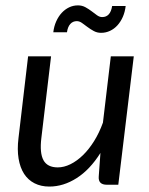

<svg xmlns="http://www.w3.org/2000/svg" viewBox="-20 -687 554 714"><path d="M43.5 0ZM169.9 -477.5 133.8 -173.8Q127 -118.2 141.6 -91.3Q156.2 -64.5 194.8 -64.5Q217.8 -64.5 241.7 -76.2Q265.6 -87.9 288.1 -109.6Q310.5 -131.3 329.8 -162.1Q349.1 -192.9 362.8 -231L392.1 -477.5H477.5L419.9 0H377.4Q344.7 0 347.2 -30.8L353.5 -118.2Q314.5 -56.2 265.1 -24.7Q215.8 6.8 163.6 6.8Q132.3 6.8 108.4 -5.4Q84.5 -17.6 69.6 -40.5Q54.7 -63.5 49.1 -97.2Q43.5 -130.9 48.8 -173.8L84.5 -477.5ZM359.9 -623.5Q390.6 -623.5 397 -664.6H447.3Q444.8 -642.6 436.8 -624.3Q428.7 -606 416.7 -592.8Q404.8 -579.6 389.2 -572.3Q373.5 -564.9 356 -564.9Q340.8 -564.9 328.4 -571.8Q315.9 -578.6 305.2 -586.7Q294.4 -594.7 284.9 -601.6Q275.4 -608.4 265.6 -608.4Q251 -608.4 241.5 -597.9Q231.9 -587.4 229 -566.9H178.2Q180.7 -588.9 189 -607.4Q197.3 -626 209.5 -639.2Q221.7 -652.3 237.1 -659.7Q252.4 -667 270 -667Q285.2 -667 297.6 -660.2Q310.1 -653.3 320.6 -645.3Q331.1 -637.2 340.6 -630.4Q350.1 -623.5 359.9 -623.5Z"/></svg>

Font: Carlito
Style: Italic
Weight: 400
Italic angle: -7°
Designer: Lukasz Dziedzic
Foundry: tyPoland Lukasz Dziedzic
Version: Version 1.104